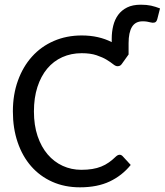

<svg xmlns="http://www.w3.org/2000/svg" viewBox="-20 -802 711 829"><path d="M535.2 -567.9Q535.2 -567.4 535.6 -567.4L506.3 -526.4Q503.4 -522 499 -519Q494.6 -516.1 487.3 -516.1Q479 -516.1 468.3 -524.9Q457.5 -533.7 440.2 -544.2Q422.9 -554.7 396.7 -563.5Q370.6 -572.3 332.5 -572.3Q287.1 -572.3 249 -555.2Q210.9 -538.1 183.8 -505.6Q156.7 -473.1 141.6 -426.5Q126.5 -379.9 126.5 -320.8Q126.5 -261.2 142.3 -214.4Q158.2 -167.5 185.8 -135.3Q213.4 -103 250.7 -85.9Q288.1 -68.8 331.1 -68.8Q357.4 -68.8 378.4 -72.3Q399.4 -75.7 417 -82.8Q434.6 -89.8 450.2 -100.8Q465.8 -111.8 481.4 -127Q489.3 -133.8 496.6 -133.8Q503.4 -133.8 509.3 -127.9L544.4 -89.8Q507.3 -43.9 453.9 -18.6Q400.4 6.8 325.2 6.8Q259.3 6.8 205.8 -17.1Q152.3 -41 114.5 -84.2Q76.7 -127.4 56.2 -187.7Q35.6 -248 35.6 -320.8Q35.6 -393.6 57.4 -453.9Q79.1 -514.2 118.2 -557.6Q157.2 -601.1 212.2 -625Q267.1 -648.9 333 -648.9Q370.1 -648.9 402.3 -641.6Q434.6 -634.3 462.4 -620.1V-635.3Q462.4 -664.6 469 -691.2Q475.6 -717.8 490.2 -737.8Q504.9 -757.8 528.8 -769.8Q552.7 -781.7 587.9 -781.7Q613.3 -781.7 632.1 -777.6Q650.9 -773.4 670.9 -765.6L659.2 -719.7Q655.8 -707 647.7 -704.8Q639.6 -702.6 631.3 -705.1Q623 -707.5 614.3 -708.7Q605.5 -710 596.2 -710Q564.5 -710 549.8 -685.8Q535.2 -661.6 535.2 -615.7Z"/></svg>

Font: Carlito
Style: Regular
Weight: 400
Designer: Lukasz Dziedzic
Foundry: tyPoland Lukasz Dziedzic
Version: Version 1.103; Beta1; all basic design good, some composites